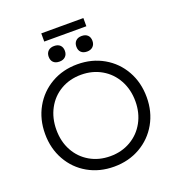

<svg xmlns="http://www.w3.org/2000/svg" viewBox="-171 -1126 1181 1277"><g transform="rotate(-20 419.5 -487.5)"><path d="M60 -349Q60 -453 106.5 -535.5Q153 -618 234.5 -665Q316 -712 419 -712Q522 -712 604 -665Q686 -618 732.5 -535.5Q779 -453 779 -349Q779 -246 732.5 -164Q686 -82 604 -35Q522 12 419 12Q316 12 234.5 -34.5Q153 -81 106.5 -163.5Q60 -246 60 -349ZM699 -349Q699 -432 663 -498Q627 -564 563 -601Q499 -638 419 -638Q338 -638 274.5 -601Q211 -564 175.5 -498Q140 -432 140 -349Q140 -266 175.5 -201Q211 -136 274.5 -99Q338 -62 419 -62Q499 -62 563 -99Q627 -136 663 -201.5Q699 -267 699 -349ZM454 -824Q454 -849 469 -864Q484 -879 511 -879Q538 -879 553 -864.5Q568 -850 568 -824Q568 -799 552.5 -784Q537 -769 511 -769Q484 -769 469 -783.5Q454 -798 454 -824ZM258 -824Q258 -849 273.5 -864Q289 -879 316 -879Q343 -879 358 -864.5Q373 -850 373 -824Q373 -799 357.5 -784Q342 -769 316 -769Q288 -769 273 -783.5Q258 -798 258 -824ZM265 -987H563V-929H265Z"/></g></svg>

Font: Lexend HM
Style: Regular
Weight: 400
Designer: Bonnie Shaver-Troup, Thomas Jockin, Octavio Pardo
Foundry: Lexend
Version: Version 1.091